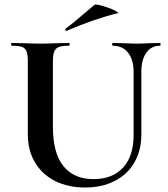

<svg xmlns="http://www.w3.org/2000/svg" viewBox="-20 -815 743 849"><path d="M478 -612.8Q476.1 -612.8 476.1 -618.9Q476.1 -625 478 -625L525.9 -624Q564 -622.1 585 -622.1Q606 -622.1 642.1 -624L688 -625Q689.9 -625 689.9 -618.9Q689.9 -612.8 688 -612.8Q648.9 -612.8 627 -581.8Q605 -550.8 605 -497.1V-219.2Q605 -149.4 574 -96.2Q543 -43 486.6 -14.4Q430.2 14.2 356.2 14.2Q282.2 14.2 225.1 -13.9Q168 -42 135.5 -95.5Q103 -148.9 103 -221.2V-543.9Q103 -573.7 97.4 -587.9Q91.8 -602.1 77.4 -607.4Q63 -612.8 32.2 -612.8Q29.3 -612.8 29.1 -618.9Q28.8 -625 32.2 -625L85 -624Q130.9 -622.1 159.4 -622.1Q188 -622.1 233.9 -624L285.2 -625Q288.1 -625 288.1 -618.9Q288.1 -612.8 285.2 -612.8Q254.4 -612.8 239.7 -606.9Q225.1 -601.1 219.5 -586.4Q213.9 -571.8 213.9 -542V-255.9Q213.9 -136.7 261 -79.8Q308.1 -22.9 392.6 -22.9Q477.1 -22.9 523.9 -73.5Q570.8 -124 570.8 -217.8V-497.1Q570.8 -550.8 546.4 -581.8Q522 -612.8 478 -612.8ZM273.9 -678.2Q270 -678.2 269 -682.6Q268.1 -687 271 -689Q299.8 -710 340.8 -745.4Q381.8 -780.8 397 -793Q401.9 -797.9 432.4 -789.3Q462.9 -780.8 486.3 -769.3Q509.8 -757.8 498 -755.9Q393.1 -730 275.9 -679.2Z"/></svg>

Font: Cormorant-Bold
Style: Bold
Weight: 700
Designer: Christian Thalmann (Catharsis Fonts)
Version: Version 3.000